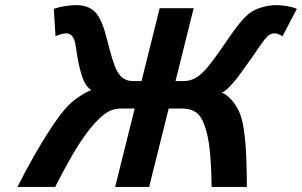

<svg xmlns="http://www.w3.org/2000/svg" viewBox="-20 -738 1192 758"><path d="M744.6 -705.6 568.8 0H434.6L610.4 -705.6ZM602.1 -309.6 628.9 -418H707Q730.5 -418 752.9 -430.7Q775.4 -443.4 802.2 -476.1Q827.1 -506.3 852.3 -543.5Q877.4 -580.6 902.6 -615.7Q927.7 -650.9 951.7 -674.3Q974.1 -696.8 1007.6 -707.3Q1041 -717.8 1069.8 -717.8Q1089.4 -717.8 1112.1 -714.1Q1134.8 -710.4 1151.9 -703.1L1095.2 -594.7Q1090.3 -598.6 1081.1 -602.5Q1071.8 -606.4 1064 -606.4Q1048.8 -606.4 1036.9 -595.2Q1024.9 -584 1012.2 -565.4Q996.1 -541.5 973.4 -509Q950.7 -476.6 921.9 -437.5Q910.2 -421.4 890.6 -400.1Q871.1 -378.9 855.5 -372.1Q869.6 -367.7 887.5 -350.6Q905.3 -333.5 920.4 -304.7Q935.1 -277.3 942.4 -228.5Q949.7 -179.7 952.1 -119.9Q954.6 -60.1 954.6 0H815.4Q814 -109.4 804.9 -170.7Q795.9 -231.9 775.9 -269Q754.4 -309.6 697.3 -309.6ZM582.5 -418 555.7 -309.6H460.4Q432.1 -309.6 412.4 -299.8Q392.6 -290 371.1 -269Q345.7 -244.6 320.1 -209.7Q294.4 -174.8 264.6 -124Q234.9 -73.2 197.8 0H48.8Q79.1 -60.1 112.1 -118.4Q145 -176.8 176.8 -225.3Q208.5 -273.9 234.4 -304.7Q259.3 -334.5 291.7 -356Q324.2 -377.4 340.3 -381.8Q323.7 -395 316.2 -408.4Q308.6 -421.9 303.7 -437.5Q291.5 -476.6 286.4 -509Q281.2 -541.5 277.3 -565.4Q273.9 -584 265.1 -595.2Q256.3 -606.4 241.2 -606.4Q233.4 -606.4 219.7 -602.5Q206.1 -598.6 199.2 -594.7L192.4 -703.1Q213.4 -710.4 237.5 -714.1Q261.7 -717.8 281.2 -717.8Q341.3 -717.8 368.2 -674.3Q382.8 -650.9 393.1 -616Q403.3 -581.1 412.6 -543.9Q421.9 -506.8 433.6 -476.1Q446.3 -443.8 463.6 -430.9Q481 -418 504.4 -418Z"/></svg>

Font: Andika
Style: Bold Italic
Weight: 700
Italic angle: -14°
Designer: Victor Gaultney, Annie Olsen, Julie Remington, Don Collingsworth, Eric Hays, Becca Hirsbrunner
Foundry: SIL International
Version: Version 6.101